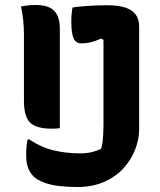

<svg xmlns="http://www.w3.org/2000/svg" viewBox="-20 -730 640 770"><path d="M64 -704Q79 -707 92.5 -708.5Q106 -710 123 -710Q174 -710 197 -687Q220 -664 220 -613Q220 -564 220 -514Q220 -464 220 -414.5Q220 -365 220 -315.5Q220 -266 220 -216Q214 -215 206 -214.5Q198 -214 187 -214Q125 -214 100.5 -238.5Q76 -263 76 -326Q76 -370 76 -414.5Q76 -459 76 -503Q76 -547 76 -591Q76 -621 73 -649Q70 -677 64 -704ZM301 -115Q328 -115 348.5 -120Q369 -125 385 -133Q390 -147 391.5 -161.5Q393 -176 394 -193Q395 -210 395 -230Q395 -273 395 -317.5Q395 -362 395 -409Q395 -456 395 -507Q395 -558 395 -614L413 -561L376 -580L419 -597Q408 -589 394.5 -581Q381 -573 366.5 -567.5Q352 -562 336.5 -559Q321 -556 306 -556Q284 -556 275 -576.5Q266 -597 266 -644Q266 -662 267.5 -676.5Q269 -691 271 -700Q292 -703 315 -705Q338 -707 362 -708Q386 -709 408 -709Q455 -709 483 -699.5Q511 -690 524.5 -671.5Q538 -653 538 -623Q538 -579 538 -530.5Q538 -482 538 -429.5Q538 -377 538 -322Q538 -267 538 -212Q538 -171 522 -130Q506 -89 475 -55Q444 -21 397.5 -0.5Q351 20 289 20Q251 20 217 16Q183 12 156.5 2Q130 -8 115 -22Q100 -37 92.5 -57Q85 -77 85 -108Q85 -129 86.5 -144Q88 -159 91 -171H97Q145 -139 195 -127Q245 -115 301 -115Z"/></svg>

Font: Recursive Monospace Casual
Style: Bold
Weight: 700
Version: Version 1.047